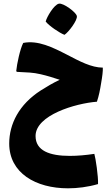

<svg xmlns="http://www.w3.org/2000/svg" viewBox="-20 -673 608 1042"><path d="M330 -484C352 -498 402 -564 397 -586C393 -607 323 -658 300 -653C274 -649 233 -580 228 -556C246 -533 303 -494 330 -484ZM506 -121C517 -154 523 -185 529 -223C535 -256 539 -288 538 -306C476 -306 411 -341 344 -376C266 -416 186 -456 106 -440C89 -407 72 -328 68 -287L72 -283C128 -280 159 -280 201 -270C236 -262 271 -251 304 -240C268 -223 234 -203 201 -182C83 -106 30 0 30 106C30 266 174 349 349 349C400 349 457 342 512 326C514 285 499 185 492 162C446 169 401 173 359 173C249 173 173 145 173 65C173 -48 389 -112 506 -121Z"/></svg>

Font: FilmFarsi Display
Style: Regular
Weight: 400
Designer: Borna Izadpanah
Foundry: Borna Izadpanah
Version: Version 1.000;PS 001.000;hotconv 1.0.88;makeotf.lib2.5.64775